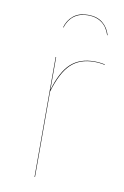

<svg xmlns="http://www.w3.org/2000/svg" viewBox="-83 -766 526 815"><g transform="rotate(10 180.5 -358.5)"><path d="M336 -522V-520Q314 -525 290 -525Q228 -525 190 -489Q152 -453 127 -368V0H125V-517H127V-375Q151 -457 189.5 -492Q228 -527 290 -527Q314 -527 336 -522ZM326 -646H324Q314 -679 290 -697Q266 -715 230 -715Q194 -715 170 -697Q146 -679 136 -646H134Q143 -678 167 -697.5Q191 -717 230 -717Q269 -717 293 -697.5Q317 -678 326 -646Z"/></g></svg>

Font: FiraGO Two
Style: Regular
Weight: 100
Designer: bBox Type
Foundry: bBox Type GmbH
Version: Version 1.001